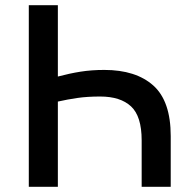

<svg xmlns="http://www.w3.org/2000/svg" viewBox="-20 -720 730 740"><path d="M91 0V-700H203V-425Q248 -437 290.5 -443.8Q333 -450.5 382 -450.5Q503.5 -450.5 570.8 -390.5Q638 -330.5 638 -195.5V0H526V-179Q526 -272 485 -310Q444 -348 366 -348Q317 -348 278.8 -342.5Q240.5 -337 203 -328.5V0Z"/></svg>

Font: Geologica
Style: Regular
Weight: 400
Designer: Sindre Bremnes, Frode Helland
Foundry: Monokrom Skriftforlag AS
Version: Version 1.010; ttfautohint (v1.8.4.7-5d5b);gftools[0.9.28]